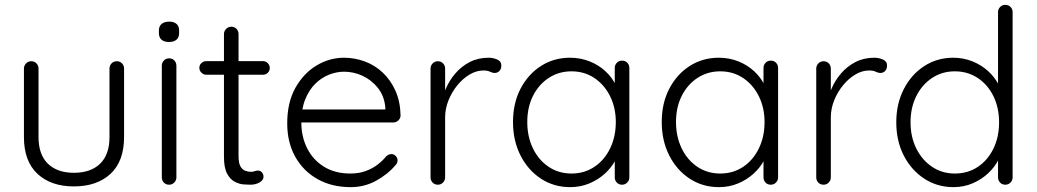

<svg xmlns="http://www.w3.org/2000/svg" viewBox="-20 -760 4265 790"><path d="M460.5 -508Q473.8 -508 482.1 -499.1Q490.5 -490.2 490.5 -477.8V-196Q490.5 -96.8 434.9 -44.9Q379.2 7 284 7Q189.5 7 134 -44.9Q78.5 -96.8 78.5 -196V-477.8Q78.5 -490.2 87.2 -499.1Q96 -508 108.5 -508Q121.8 -508 130.1 -499.1Q138.5 -490.2 138.5 -477.8V-196Q138.5 -123.8 177.1 -86.4Q215.8 -49 284 -49Q353.2 -49 391.9 -86.4Q430.5 -123.8 430.5 -196V-477.8Q430.5 -490.2 438.9 -499.1Q447.2 -508 460.5 -508Z M705.8 -489.8V-30.2Q705.8 -17.8 697 -8.9Q688.2 0 675.8 0Q662.5 0 654.1 -8.9Q645.8 -17.8 645.8 -30.2V-489.8Q645.8 -502.2 654.5 -511.1Q663.2 -520 675.8 -520Q689 -520 697.4 -511.1Q705.8 -502.2 705.8 -489.8ZM675.5 -587.2Q655 -587.2 644.4 -596.8Q633.8 -606.2 633.8 -623.8V-634.5Q633.8 -652.2 645.1 -661.6Q656.5 -671 676.5 -671Q695.8 -671 706.4 -661.5Q717 -652 717 -634.5V-623.8Q717 -606 706.1 -596.6Q695.2 -587.2 675.5 -587.2Z M828.5 -508.5H1061.8Q1073.8 -508.5 1081.9 -500Q1090 -491.5 1090 -480.2Q1090 -468.5 1081.9 -460.5Q1073.8 -452.5 1061.8 -452.5H828.5Q817.2 -452.5 808.8 -461Q800.2 -469.5 800.2 -480.8Q800.2 -492.5 808.8 -500.5Q817.2 -508.5 828.5 -508.5ZM931.8 -650Q945 -650 953.2 -641.1Q961.5 -632.2 961.5 -619.8V-117.8Q961.5 -89.5 969.2 -75.6Q977 -61.8 989.1 -57.4Q1001.2 -53 1013 -53Q1021.2 -53 1027.5 -55.6Q1033.8 -58.2 1042.2 -58.2Q1051 -58.2 1057.6 -50.9Q1064.2 -43.5 1064.2 -32.5Q1064.2 -18.8 1048 -9.4Q1031.8 0 1010.2 0Q1000.5 0 982.5 -1.2Q964.5 -2.5 945.8 -12.2Q927 -22 914.2 -45.9Q901.5 -69.8 901.5 -115V-619.8Q901.5 -632.2 910.4 -641.1Q919.2 -650 931.8 -650Z M1423 10Q1345.5 10 1286.8 -22.9Q1228 -55.8 1194.9 -114.9Q1161.8 -174 1161.8 -252.5Q1161.8 -338 1195.2 -398.1Q1228.8 -458.2 1282.1 -490.4Q1335.5 -522.5 1395.5 -522.5Q1439.8 -522.5 1481.1 -507.1Q1522.5 -491.8 1554.9 -461.2Q1587.2 -430.8 1607 -386.9Q1626.8 -343 1628.2 -285.2Q1628 -273.2 1619 -264.6Q1610 -256 1598 -256H1196.5L1184.5 -309.5H1578.5L1565.5 -297.8V-318Q1561.2 -365 1535.2 -397.8Q1509.2 -430.5 1472.4 -447.8Q1435.5 -465 1395.5 -465Q1365.5 -465 1334.2 -452.9Q1303 -440.8 1277.2 -415.4Q1251.5 -390 1235.6 -350.5Q1219.8 -311 1219.8 -256.8Q1219.8 -197.5 1243.8 -149.9Q1267.8 -102.2 1313 -74.1Q1358.2 -46 1421.5 -46Q1456.2 -46 1484.2 -56.1Q1512.2 -66.2 1533.6 -82.6Q1555 -99 1569 -117Q1579.5 -126 1590.2 -126Q1601 -126 1608.4 -118.1Q1615.8 -110.2 1615.8 -100Q1615.8 -88 1605.8 -78.8Q1576 -43.2 1527.9 -16.6Q1479.8 10 1423 10Z M1781.5 0Q1768.2 0 1759.9 -8.9Q1751.5 -17.8 1751.5 -30.2V-477.8Q1751.5 -490.2 1760.2 -499.1Q1769 -508 1781.5 -508Q1794.8 -508 1803.1 -499.1Q1811.5 -490.2 1811.5 -477.8V-327.5L1797 -324.8Q1799.8 -360 1814.2 -394.6Q1828.8 -429.2 1853.8 -458.2Q1878.8 -487.2 1913.1 -504.9Q1947.5 -522.5 1990.5 -522.5Q2008.5 -522.5 2025.6 -515.2Q2042.8 -508 2042.8 -491Q2042.8 -476 2034.8 -467.9Q2026.8 -459.8 2015.8 -459.8Q2006.5 -459.8 1996.2 -464.9Q1986 -470 1969 -470Q1940.5 -470 1912.6 -453.6Q1884.8 -437.2 1861.8 -409.1Q1838.8 -381 1825.1 -346.6Q1811.5 -312.2 1811.5 -277V-30.2Q1811.5 -17.8 1802.8 -8.9Q1794 0 1781.5 0Z M2539.5 -510.5Q2552.8 -510.5 2561.1 -501.8Q2569.5 -493 2569.5 -480.2V-30.2Q2569.5 -17.8 2560.8 -8.9Q2552 0 2539.5 0Q2526.2 0 2517.9 -8.9Q2509.5 -17.8 2509.5 -30.2V-149L2527 -156.5Q2527 -129.2 2511.5 -99.9Q2496 -70.5 2469 -45.8Q2442 -21 2405.4 -5.5Q2368.8 10 2326.2 10Q2258.8 10 2205.4 -25.1Q2152 -60.2 2121.4 -120.9Q2090.8 -181.5 2090.8 -258Q2090.8 -335.5 2121.8 -395Q2152.8 -454.5 2205.9 -488.5Q2259 -522.5 2325.2 -522.5Q2368.2 -522.5 2405.8 -507.6Q2443.2 -492.8 2471.2 -466.8Q2499.2 -440.8 2514.9 -407.5Q2530.5 -374.2 2530.5 -337.8L2509.5 -353.2V-480.2Q2509.5 -492.8 2517.9 -501.6Q2526.2 -510.5 2539.5 -510.5ZM2331.5 -46Q2384.5 -46 2425.8 -73.6Q2467 -101.2 2490.4 -149.4Q2513.8 -197.5 2513.8 -258Q2513.8 -316.5 2490.4 -363.9Q2467 -411.2 2425.8 -438.9Q2384.5 -466.5 2331.5 -466.5Q2279.5 -466.5 2238.2 -439.6Q2197 -412.8 2173.2 -365.8Q2149.5 -318.8 2149.5 -258Q2149.5 -197.5 2172.9 -149.4Q2196.2 -101.2 2237.5 -73.6Q2278.8 -46 2331.5 -46Z M3151.5 -510.5Q3164.8 -510.5 3173.1 -501.8Q3181.5 -493 3181.5 -480.2V-30.2Q3181.5 -17.8 3172.8 -8.9Q3164 0 3151.5 0Q3138.2 0 3129.9 -8.9Q3121.5 -17.8 3121.5 -30.2V-149L3139 -156.5Q3139 -129.2 3123.5 -99.9Q3108 -70.5 3081 -45.8Q3054 -21 3017.4 -5.5Q2980.8 10 2938.2 10Q2870.8 10 2817.4 -25.1Q2764 -60.2 2733.4 -120.9Q2702.8 -181.5 2702.8 -258Q2702.8 -335.5 2733.8 -395Q2764.8 -454.5 2817.9 -488.5Q2871 -522.5 2937.2 -522.5Q2980.2 -522.5 3017.8 -507.6Q3055.2 -492.8 3083.2 -466.8Q3111.2 -440.8 3126.9 -407.5Q3142.5 -374.2 3142.5 -337.8L3121.5 -353.2V-480.2Q3121.5 -492.8 3129.9 -501.6Q3138.2 -510.5 3151.5 -510.5ZM2943.5 -46Q2996.5 -46 3037.8 -73.6Q3079 -101.2 3102.4 -149.4Q3125.8 -197.5 3125.8 -258Q3125.8 -316.5 3102.4 -363.9Q3079 -411.2 3037.8 -438.9Q2996.5 -466.5 2943.5 -466.5Q2891.5 -466.5 2850.2 -439.6Q2809 -412.8 2785.2 -365.8Q2761.5 -318.8 2761.5 -258Q2761.5 -197.5 2784.9 -149.4Q2808.2 -101.2 2849.5 -73.6Q2890.8 -46 2943.5 -46Z M3368.5 0Q3355.2 0 3346.9 -8.9Q3338.5 -17.8 3338.5 -30.2V-477.8Q3338.5 -490.2 3347.2 -499.1Q3356 -508 3368.5 -508Q3381.8 -508 3390.1 -499.1Q3398.5 -490.2 3398.5 -477.8V-327.5L3384 -324.8Q3386.8 -360 3401.2 -394.6Q3415.8 -429.2 3440.8 -458.2Q3465.8 -487.2 3500.1 -504.9Q3534.5 -522.5 3577.5 -522.5Q3595.5 -522.5 3612.6 -515.2Q3629.8 -508 3629.8 -491Q3629.8 -476 3621.8 -467.9Q3613.8 -459.8 3602.8 -459.8Q3593.5 -459.8 3583.2 -464.9Q3573 -470 3556 -470Q3527.5 -470 3499.6 -453.6Q3471.8 -437.2 3448.8 -409.1Q3425.8 -381 3412.1 -346.6Q3398.5 -312.2 3398.5 -277V-30.2Q3398.5 -17.8 3389.8 -8.9Q3381 0 3368.5 0Z M4116.5 -740Q4129.8 -740 4138.1 -731.2Q4146.5 -722.5 4146.5 -709.8V-30.2Q4146.5 -17.8 4137.8 -8.9Q4129 0 4116.5 0Q4103.2 0 4094.9 -8.9Q4086.5 -17.8 4086.5 -30.2V-149L4104 -163.2Q4104 -134.5 4088.9 -104Q4073.8 -73.5 4046.4 -47.6Q4019 -21.8 3982.4 -5.9Q3945.8 10 3903.2 10Q3836.5 10 3783.1 -24.8Q3729.8 -59.5 3698.8 -119.8Q3667.8 -180 3667.8 -256.5Q3667.8 -333.2 3698.8 -393.5Q3729.8 -453.8 3782.9 -488.1Q3836 -522.5 3902.2 -522.5Q3943.8 -522.5 3980.9 -507.6Q4018 -492.8 4046.4 -466.8Q4074.8 -440.8 4091.1 -407.5Q4107.5 -374.2 4107.5 -337.8L4086.5 -353.2V-709.8Q4086.5 -722.2 4094.9 -731.1Q4103.2 -740 4116.5 -740ZM3908.5 -46Q3962.2 -46 4003.1 -73.2Q4044 -100.5 4067.4 -148.2Q4090.8 -196 4090.8 -256.5Q4090.8 -317.2 4067.4 -364.6Q4044 -412 4002.8 -439.2Q3961.5 -466.5 3908.5 -466.5Q3856.5 -466.5 3815.2 -439.2Q3774 -412 3750.2 -364.6Q3726.5 -317.2 3726.5 -256.5Q3726.5 -196.8 3750.2 -149Q3774 -101.2 3815.2 -73.6Q3856.5 -46 3908.5 -46Z"/></svg>

Font: Quicksand Variable Light
Style: Regular
Weight: 300
Designer: Andrew Paglinawan
Foundry: Andrew Paglinawan
Version: Version 3.004